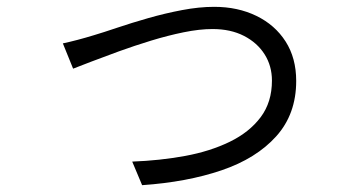

<svg xmlns="http://www.w3.org/2000/svg" viewBox="-20 -522 1040 562"><path d="M164 -395Q206 -404 255 -419Q282 -427 323.5 -441Q365 -455 414 -469Q463 -483 513 -492.5Q563 -502 607 -502Q676 -502 730.5 -475.5Q785 -449 816 -400.5Q847 -352 847 -285Q847 -188 788.5 -123Q730 -58 628.5 -23.5Q527 11 396 20L367 -49Q448 -52 521.5 -65.5Q595 -79 652.5 -107Q710 -135 743 -179Q776 -223 776 -286Q776 -329 754.5 -363Q733 -397 694 -417Q655 -437 602 -437Q564 -437 517.5 -427.5Q471 -418 422 -403Q373 -388 327.5 -371.5Q282 -355 247 -341.5Q212 -328 194 -321Z"/></svg>

Font: Source Han Sans SC Normal
Style: Regular
Weight: 350
Designer: Ryoko NISHIZUKA 西塚涼子 (kana, bopomofo & ideographs); Paul D. Hunt (Latin, Greek & Cyrillic); Sandoll Communications 산돌커뮤니
Foundry: Adobe
Version: Version 2.004;hotconv 1.0.118;makeotfexe 2.5.65603